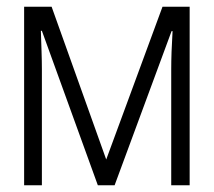

<svg xmlns="http://www.w3.org/2000/svg" viewBox="-20 -553 640 573"><path d="M105 0V-346Q105 -370 104 -399Q103 -428 102 -461H105L272 0H322L492 -460H495Q491 -394 491 -347V0H546V-533H465L297 -77L134 -533H52V0Z"/></svg>

Font: Noto Sans Mono UI Light
Style: Regular
Weight: 300
Designer: Monotype Design team
Foundry: Monotype Imaging Inc.
Version: 1.000